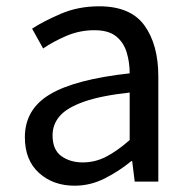

<svg xmlns="http://www.w3.org/2000/svg" viewBox="-20 -577 603 610"><path d="M217 13Q149 13 104 -27.5Q59 -68 59 -141Q59 -230 139 -277.5Q219 -325 392 -344Q392 -379 382.5 -410.5Q373 -442 349 -461.5Q325 -481 280 -481Q233 -481 191 -463Q149 -445 117 -423L82 -486Q119 -510 174 -533.5Q229 -557 295 -557Q395 -557 439 -496Q483 -435 483 -334V0H408L400 -65H397Q358 -33 312.5 -10Q267 13 217 13ZM243 -61Q282 -61 317 -79Q352 -97 392 -132V-283Q301 -273 247 -254Q193 -235 170 -208.5Q147 -182 147 -147Q147 -101 175 -81Q203 -61 243 -61Z"/></svg>

Font: Source Han Sans
Style: Regular
Weight: 400
Designer: Ryoko NISHIZUKA Ë•øÂ°öÊ∂ºÂ≠ê (kana, bopomofo & ideographs); Paul D. Hunt (Latin, Greek & Cyrillic); Sandoll Communicatio
Foundry: Adobe
Version: Version 2.004;hotconv 1.0.118;makeotfexe 2.5.65603